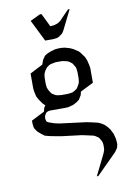

<svg xmlns="http://www.w3.org/2000/svg" viewBox="-96 -660 674 993"><g transform="rotate(-10 241.5 -164.0)"><path d="M49.8 -50.8V-67.9L119.1 -103L123 -120.1L127.9 -128.9L131.8 -134.8L127.9 -137.2L119.1 -146L101.1 -171.9L92.8 -188L86.9 -214.8L85 -231V-309.1L152.8 -344.2L158.2 -359.9L162.1 -369.1L170.9 -381.8L174.8 -387.2L187 -395L205.1 -402.8L230 -410.2L248 -412.1H265.1L282.2 -410.2L308.1 -402.8L325.2 -395L351.1 -377.9L358.9 -369.1L377 -344.2L384.8 -326.2L391.1 -300.8L394 -283.2V-206.1L325.2 -171.9L320.8 -153.8L315.9 -146L308.1 -132.8L303.2 -128.9L291 -120.1L272.9 -110.8L248 -104L230 -103H152.8L144 -102.1L140.1 -101.1L131.8 -97.2L126 -89.8L121.1 -81.1L120.1 -77.1L119.1 -67.9L120.1 -60.1L121.1 -56.2L123 -50.8L127.9 -46.9L136.2 -43L162.1 -34.2L187 -28.8L325.2 -11.2L351.1 -5.9L384.8 2L401.9 9.8L416 19L428.2 30.8L440.9 46.9L454.1 73.2L460.9 99.1L462.9 120.1V128.9L459 146L454.1 153.8L444.8 167L337.9 273.9H330.1L384.8 163.1L391.1 146L392.1 134.8V120.1L391.1 110.8L389.2 103L384.8 94.2L377 81.1L373 77.1L358.9 67.9L351.1 64L315.9 56.2L291 50.8L187 38.1L136.2 28.8L119.1 24.9L101.1 20L85 7.8L66.9 -7.8L55.2 -24.9L51.8 -34.2L50.8 -43ZM132.8 -577.1 185.1 -602.1H193.8L228 -532.2L248 -534.2L264.2 -539.1L269 -541L282.2 -549.8L333 -602.1H341.8L290 -498L282.2 -485.8L277.8 -481.9L264.2 -472.2L255.9 -467.8L248 -465.8L230 -463.9H189ZM152.8 -240.2 154.8 -223.1 158.2 -214.8 162.1 -206.1 170.9 -192.9 174.8 -188 187 -180.2 195.8 -175.8 205.1 -173.8 222.2 -171.9H256.8L272.9 -173.8L282.2 -175.8L291 -180.2L303.2 -188L308.1 -192.9L315.9 -206.1L320.8 -214.8L323.2 -223.1L325.2 -240.2V-273.9L323.2 -292L320.8 -300.8L315.9 -309.1L308.1 -321.8L303.2 -326.2L291 -335L282.2 -338.9L272.9 -340.8L256.8 -344.2H222.2L205.1 -340.8L195.8 -338.9L187 -335L174.8 -326.2L170.9 -321.8L162.1 -309.1L158.2 -300.8L154.8 -292L152.8 -273.9Z"/></g></svg>

Font: Petahja
Style: Regular
Weight: 400
Designer: T. Christopher White
Version: Version 1.1